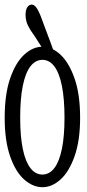

<svg xmlns="http://www.w3.org/2000/svg" viewBox="-25 -798 374 823"><path d="M156.7 4.4Q115.7 4.4 78.6 -28.6Q41.5 -61.5 18.3 -128.2Q-4.9 -194.8 -4.9 -293.5Q-4.9 -393.6 18.3 -461.4Q41.5 -529.3 78.6 -563.5Q115.7 -597.7 156.7 -597.7Q197.8 -597.7 234.4 -563.5Q271 -529.3 294.7 -461.4Q318.4 -393.6 318.4 -293.5Q318.4 -195.3 294.7 -128.4Q271 -61.5 234.4 -28.6Q197.8 4.4 156.7 4.4ZM156.7 -49.8Q186.5 -49.8 207.8 -77.4Q229 -105 240.2 -159.2Q251.5 -213.4 251.5 -293.5Q251.5 -375 240.2 -430.4Q229 -485.8 207.8 -513.7Q186.5 -541.5 156.7 -541.5Q127 -541.5 105.5 -513.7Q84 -485.8 72.8 -430.4Q61.5 -375 61.5 -293.5Q61.5 -213.4 72.8 -159.2Q84 -105 105.5 -77.4Q127 -49.8 156.7 -49.8ZM210.9 -560.1 192.4 -536.6Q178.2 -558.1 164.1 -579.8Q149.9 -601.6 136.2 -623.3Q122.6 -645 107.4 -666.5Q92.3 -690.4 88.4 -705.6Q84.5 -720.7 84.5 -732.4Q84.5 -756.3 92.3 -767.3Q100.1 -778.3 110.8 -778.3Q120.1 -778.3 129.2 -767.6Q138.2 -756.8 149.4 -729Q160.2 -699.7 170.7 -671.6Q181.2 -643.6 191.4 -616.5Q201.7 -589.4 210.9 -560.1Z"/></svg>

Font: Scarab Serif
Style: Condensed
Weight: 400
Designer: John Roberts
Foundry: Scarab
Version: 1.0